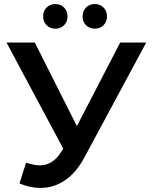

<svg xmlns="http://www.w3.org/2000/svg" viewBox="-20 -909 746 944"><path d="M699 -700 395 -135Q355 -60 299.5 -22.5Q244 15 179 15Q127 15 76 -7L108 -109Q149 -96 176 -96Q239 -96 280 -161L291 -178L12 -700H151L358 -289L571 -700ZM192 -828Q192 -855 209 -872Q226 -889 252 -889Q278 -889 295 -872Q312 -855 312 -828Q312 -802 295 -785Q278 -768 252 -768Q226 -768 209 -785Q192 -802 192 -828ZM386 -828Q386 -855 403 -872Q420 -889 446 -889Q472 -889 489 -872Q506 -855 506 -828Q506 -802 489 -785Q472 -768 446 -768Q420 -768 403 -785Q386 -802 386 -828Z"/></svg>

Font: APTA Sans SemiBold
Style: Bold
Weight: 600
Version: Version 7.200